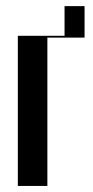

<svg xmlns="http://www.w3.org/2000/svg" viewBox="-20 -613 308 633"><path d="M38.8 0H136.2V-489H258.8V-592.8H192.8V-495H38.8Z"/></svg>

Font: Moniqa Black
Style: Regular
Weight: 900
Designer: Rajesh Rajput
Foundry: Rajesh Rajput
Version: Version 1.000